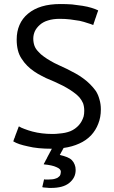

<svg xmlns="http://www.w3.org/2000/svg" viewBox="-20 -715 559 938"><path d="M378.9 -123Q373 -112.3 365.2 -103.5Q357.4 -94.7 346.7 -86.9Q335.9 -79.1 324.2 -74.2Q311.5 -69.3 297.9 -66.4Q283.2 -63.5 268.6 -62.5Q253.9 -60.5 237.3 -60.5Q209 -60.5 185.5 -63.5Q161.1 -66.4 138.7 -72.3Q117.2 -78.1 99.6 -85Q83 -90.8 72.3 -97.7Q72.3 -96.7 71.3 -95.7Q71.3 -95.7 71.3 -94.7Q71.3 -94.7 70.3 -93.8Q70.3 -93.8 70.3 -92.8Q70.3 -92.8 69.3 -91.8Q69.3 -91.8 69.3 -90.8Q69.3 -90.8 69.3 -89.8Q69.3 -89.8 68.4 -88.9Q68.4 -88.9 68.4 -87.9Q68.4 -87.9 68.4 -86.9Q68.4 -86.9 67.4 -85.9Q67.4 -85.9 67.4 -85Q67.4 -85 67.4 -84Q67.4 -84 66.4 -84Q66.4 -84 66.4 -83Q66.4 -83 66.4 -82Q66.4 -82 65.4 -81.1Q65.4 -81.1 65.4 -79.1Q65.4 -79.1 64.5 -78.1Q64.5 -78.1 64.5 -77.1Q64.5 -77.1 64.5 -77.1Q64.5 -77.1 63.5 -76.2Q63.5 -76.2 63.5 -75.2Q63.5 -75.2 63.5 -74.2Q63.5 -74.2 62.5 -73.2Q62.5 -73.2 62.5 -72.3Q62.5 -72.3 62.5 -72.3Q62.5 -71.3 61.5 -70.3Q61.5 -70.3 61.5 -69.3Q61.5 -69.3 61.5 -69.3Q61.5 -68.4 60.5 -67.4Q60.5 -67.4 60.5 -66.4Q60.5 -66.4 60.5 -66.4Q60.5 -65.4 59.6 -64.5Q59.6 -64.5 59.6 -63.5Q59.6 -63.5 58.6 -63.5Q58.6 -63.5 58.6 -62.5Q58.6 -62.5 58.6 -61.5Q58.6 -61.5 58.6 -61.5Q58.6 -60.5 57.6 -59.6Q57.6 -59.6 57.6 -59.6Q57.6 -58.6 56.6 -57.6Q56.6 -57.6 56.6 -57.6Q56.6 -57.6 56.6 -55.7Q56.6 -55.7 55.7 -55.7Q55.7 -55.7 55.7 -53.7Q55.7 -53.7 55.7 -52.7Q55.7 -52.7 54.7 -52.7Q54.7 -52.7 54.7 -51.8Q54.7 -51.8 54.7 -50.8Q54.7 -50.8 53.7 -49.8Q53.7 -49.8 53.7 -49.8Q53.7 -49.8 53.7 -47.9Q53.7 -47.9 52.7 -46.9Q52.7 -46.9 52.7 -46.9Q52.7 -46.9 52.7 -44.9Q52.7 -44.9 51.8 -43.9Q51.8 -43.9 51.8 -43.9Q51.8 -43.9 51.8 -43Q51.8 -43 51.8 -42Q51.8 -42 50.8 -41Q50.8 -41 50.8 -41Q50.8 -40 49.8 -39.1Q49.8 -39.1 49.8 -39.1Q49.8 -39.1 49.8 -38.1Q49.8 -38.1 49.8 -37.1Q49.8 -37.1 48.8 -37.1Q48.8 -37.1 48.8 -36.1Q48.8 -36.1 48.8 -35.2Q48.8 -35.2 48.8 -35.2Q48.8 -34.2 47.9 -33.2Q47.9 -33.2 47.9 -32.2Q47.9 -32.2 46.9 -32.2Q46.9 -32.2 46.9 -31.2Q46.9 -31.2 46.9 -29.3Q46.9 -29.3 45.9 -28.3Q45.9 -28.3 45.9 -27.3Q45.9 -27.3 45.9 -26.4Q45.9 -26.4 44.9 -25.4Q44.9 -25.4 44.9 -24.4Q44.9 -24.4 44.9 -24.4Q57.6 -16.6 75.2 -10.7Q92.8 -4.9 116.2 0Q139.6 5.9 168.9 8.8Q198.2 11.7 233.4 11.7Q233.4 12.7 232.4 13.7Q232.4 13.7 231.4 14.6Q231.4 14.6 231.4 15.6Q231.4 15.6 230.5 16.6Q230.5 16.6 230.5 17.6Q230.5 17.6 229.5 18.6Q229.5 18.6 229.5 19.5Q229.5 19.5 228.5 20.5Q228.5 20.5 228.5 21.5Q228.5 21.5 227.5 22.5Q227.5 22.5 227.5 23.4Q227.5 23.4 226.6 24.4Q226.6 24.4 226.6 25.4Q226.6 25.4 225.6 25.4Q225.6 25.4 225.6 26.4Q225.6 26.4 224.6 27.3Q224.6 27.3 224.6 28.3Q224.6 28.3 223.6 29.3Q223.6 29.3 223.6 30.3Q223.6 30.3 222.7 31.2Q222.7 31.2 222.7 32.2Q222.7 32.2 221.7 32.2Q221.7 32.2 221.7 33.2Q221.7 33.2 221.7 34.2Q221.7 34.2 220.7 35.2Q220.7 35.2 220.7 36.1Q220.7 36.1 219.7 37.1Q219.7 37.1 219.7 37.1Q219.7 37.1 218.8 38.1Q218.8 38.1 218.8 39.1Q218.8 39.1 218.8 40Q218.8 40 217.8 41Q217.8 41 217.8 41Q217.8 41 216.8 42Q216.8 42 216.8 43Q216.8 43 216.8 43.9Q216.8 43.9 215.8 43.9Q215.8 43.9 214.8 45.9Q214.8 45.9 214.8 46.9Q214.8 46.9 214.8 46.9Q214.8 46.9 213.9 47.9Q213.9 47.9 213.9 48.8Q213.9 48.8 213.9 48.8Q213.9 48.8 212.9 49.8Q212.9 49.8 212.9 50.8Q212.9 50.8 211.9 50.8Q211.9 50.8 211.9 51.8Q211.9 51.8 211.9 52.7Q211.9 52.7 210.9 52.7Q210.9 52.7 210.9 53.7Q210.9 53.7 210.9 54.7Q210.9 54.7 210 54.7Q210 54.7 210 55.7Q210 55.7 210 56.6Q210 56.6 209 57.6Q209 57.6 209 58.6Q209 58.6 208 59.6Q208 59.6 208 60.5Q208 60.5 207 61.5Q207 61.5 207 62.5Q207 62.5 206.1 62.5Q206.1 62.5 206.1 63.5Q206.1 63.5 206.1 63.5Q206.1 64.5 205.1 65.4Q205.1 65.4 204.1 66.4Q204.1 66.4 204.1 66.4Q204.1 66.4 203.1 68.4Q203.1 68.4 203.1 68.4Q203.1 68.4 203.1 69.3Q203.1 69.3 203.1 69.3Q203.1 69.3 202.1 70.3Q202.1 70.3 202.1 71.3Q202.1 71.3 201.2 72.3Q201.2 72.3 201.2 73.2Q201.2 73.2 200.2 74.2Q200.2 74.2 200.2 75.2Q200.2 75.2 199.2 76.2Q199.2 76.2 199.2 77.1Q199.2 77.1 198.2 77.1Q198.2 77.1 198.2 79.1Q198.2 79.1 197.3 80.1Q197.3 80.1 197.3 80.1Q197.3 80.1 196.3 81.1Q196.3 82 195.3 83Q195.3 83 195.3 84Q195.3 84 194.3 85Q194.3 85 194.3 85.9Q194.3 85.9 194.3 86.9Q194.3 86.9 193.4 87.9Q193.4 87.9 193.4 87.9Q235.4 91.8 255.9 101.6Q277.3 110.4 277.3 124Q277.3 127 276.4 130.9Q276.4 133.8 275.4 136.7Q274.4 140.6 272.5 143.6Q270.5 146.5 267.6 148.4Q264.6 151.4 259.8 154.3Q254.9 156.2 249 158.2Q243.2 160.2 234.4 161.1Q226.6 162.1 215.8 162.1Q212.9 162.1 206.1 162.1Q203.1 162.1 201.2 162.1Q198.2 162.1 195.3 161.1Q192.4 173.8 186.5 199.2Q192.4 201.2 197.3 201.2Q203.1 202.1 209 202.1Q213.9 203.1 219.7 203.1Q224.6 203.1 230.5 203.1Q257.8 203.1 280.3 197.3Q302.7 191.4 318.4 178.7Q334 166 341.8 150.4Q349.6 134.8 349.6 115.2Q349.6 100.6 344.7 88.9Q339.8 76.2 331.1 67.4Q322.3 58.6 307.6 52.7Q293 46.9 272.5 42Q272.5 42 272.5 41Q272.5 41 273.4 40Q273.4 40 273.4 39.1Q273.4 39.1 274.4 38.1Q274.4 38.1 274.4 37.1Q274.4 37.1 275.4 36.1Q275.4 36.1 275.4 36.1Q275.4 36.1 276.4 35.2Q276.4 35.2 276.4 34.2Q276.4 34.2 277.3 33.2Q277.3 33.2 277.3 32.2Q277.3 32.2 278.3 31.2Q278.3 31.2 278.3 30.3Q278.3 30.3 278.3 30.3Q278.3 30.3 279.3 29.3Q279.3 29.3 279.3 28.3Q279.3 28.3 280.3 27.3Q280.3 27.3 280.3 27.3Q280.3 27.3 281.2 25.4Q281.2 25.4 281.2 25.4Q281.2 24.4 282.2 23.4Q282.2 23.4 282.2 23.4Q282.2 23.4 283.2 21.5Q283.2 21.5 284.2 20.5Q284.2 20.5 284.2 20.5Q284.2 19.5 285.2 18.6Q285.2 18.6 285.2 18.6Q285.2 18.6 285.2 17.6Q285.2 17.6 286.1 17.6Q286.1 17.6 286.1 16.6Q286.1 16.6 286.1 15.6Q286.1 15.6 287.1 14.6Q287.1 14.6 287.1 13.7Q287.1 13.7 288.1 13.7Q288.1 13.7 289.1 11.7Q289.1 11.7 289.1 10.7Q289.1 10.7 289.1 9.8Q289.1 9.8 290 8.8Q290 8.8 291 7.8Q333 2 367.2 -13.7Q400.4 -28.3 424.8 -53.7Q448.2 -79.1 460 -110.4Q472.7 -141.6 472.7 -180.7Q472.7 -207 465.8 -229.5Q460 -252 448.2 -270.5Q435.5 -288.1 419.9 -303.7Q405.3 -318.4 386.7 -332Q368.2 -345.7 348.6 -356.4Q329.1 -367.2 307.6 -377.9Q285.2 -387.7 265.6 -397.5Q246.1 -406.2 227.5 -417Q209 -427.7 194.3 -438.5Q178.7 -449.2 167 -462.9Q154.3 -475.6 148.4 -491.2Q142.6 -507.8 142.6 -526.4Q142.6 -544.9 150.4 -562.5Q158.2 -579.1 174.8 -593.8Q191.4 -608.4 214.8 -615.2Q239.3 -623 271.5 -623Q298.8 -623 323.2 -620.1Q347.7 -617.2 369.1 -613.3Q390.6 -608.4 407.2 -602.5Q423.8 -597.7 435.5 -592.8Q435.5 -592.8 435.5 -593.8Q435.5 -593.8 436.5 -594.7Q436.5 -594.7 436.5 -595.7Q436.5 -595.7 436.5 -596.7Q436.5 -596.7 437.5 -597.7Q437.5 -597.7 437.5 -598.6Q437.5 -598.6 437.5 -599.6Q437.5 -599.6 437.5 -600.6Q437.5 -600.6 438.5 -601.6Q438.5 -601.6 438.5 -602.5Q438.5 -603.5 439.5 -604.5Q439.5 -604.5 439.5 -605.5Q439.5 -605.5 439.5 -606.4Q439.5 -606.4 440.4 -607.4Q440.4 -607.4 440.4 -608.4Q440.4 -608.4 440.4 -608.4Q440.4 -608.4 441.4 -609.4Q441.4 -609.4 441.4 -610.4Q441.4 -610.4 441.4 -611.3Q441.4 -611.3 441.4 -612.3Q441.4 -612.3 442.4 -613.3Q442.4 -613.3 442.4 -613.3Q442.4 -613.3 442.4 -614.3Q442.4 -614.3 443.4 -616.2Q443.4 -616.2 443.4 -617.2Q443.4 -617.2 443.4 -618.2Q443.4 -618.2 444.3 -618.2Q444.3 -618.2 444.3 -619.1Q444.3 -619.1 444.3 -620.1Q444.3 -620.1 444.3 -621.1Q444.3 -621.1 445.3 -621.1Q445.3 -621.1 445.3 -622.1Q445.3 -622.1 445.3 -623Q445.3 -623 445.3 -624Q445.3 -624 446.3 -624Q446.3 -624 446.3 -625Q446.3 -625 446.3 -626Q446.3 -626 446.3 -626Q446.3 -627 447.3 -627.9Q447.3 -627.9 447.3 -627.9Q447.3 -628.9 448.2 -629.9Q448.2 -629.9 448.2 -629.9Q448.2 -629.9 448.2 -631.8Q448.2 -631.8 449.2 -631.8Q449.2 -631.8 449.2 -633.8Q449.2 -633.8 449.2 -634.8Q449.2 -634.8 450.2 -635.7Q450.2 -635.7 450.2 -635.7Q450.2 -635.7 450.2 -636.7Q450.2 -636.7 450.2 -637.7Q450.2 -637.7 451.2 -638.7Q451.2 -638.7 451.2 -638.7Q451.2 -638.7 451.2 -639.6Q451.2 -639.6 451.2 -640.6Q451.2 -640.6 452.1 -641.6Q452.1 -641.6 452.1 -641.6Q452.1 -641.6 452.1 -642.6Q452.1 -642.6 452.1 -643.6Q452.1 -643.6 453.1 -643.6Q453.1 -643.6 453.1 -644.5Q453.1 -644.5 453.1 -645.5Q453.1 -645.5 453.1 -646.5Q453.1 -646.5 454.1 -647.5Q454.1 -647.5 454.1 -647.5Q454.1 -647.5 454.1 -648.4Q454.1 -648.4 454.1 -648.4Q454.1 -648.4 455.1 -650.4Q455.1 -650.4 455.1 -650.4Q455.1 -650.4 455.1 -652.3Q455.1 -652.3 456.1 -652.3Q456.1 -652.3 456.1 -653.3Q456.1 -653.3 456.1 -654.3Q456.1 -654.3 456.1 -655.3Q456.1 -655.3 457 -656.2Q457 -656.2 457 -656.2Q457 -656.2 458 -658.2Q458 -658.2 458 -659.2Q458 -659.2 458 -660.2Q458 -660.2 459 -661.1Q459 -661.1 459 -662.1Q459 -662.1 459 -663.1Q459 -663.1 460 -664.1Q446.3 -670.9 426.8 -676.8Q408.2 -682.6 383.8 -686.5Q358.4 -690.4 332 -693.4Q304.7 -695.3 275.4 -695.3Q223.6 -695.3 184.6 -683.6Q145.5 -671.9 117.2 -648.4Q88.9 -625 75.2 -592.8Q61.5 -561.5 61.5 -521.5Q61.5 -493.2 67.4 -469.7Q73.2 -446.3 85.9 -427.7Q97.7 -409.2 113.3 -393.6Q127.9 -378.9 146.5 -366.2Q165 -353.5 184.6 -343.8Q204.1 -333 226.6 -324.2Q248 -315.4 267.6 -305.7Q287.1 -296.9 305.7 -286.1Q324.2 -275.4 338.9 -264.6Q354.5 -253.9 367.2 -240.2Q378.9 -226.6 385.7 -210.9Q391.6 -194.3 391.6 -173.8Q391.6 -159.2 388.7 -146.5Q384.8 -133.8 378.9 -123Z"/></svg>

Font: Aptus Gothic JP
Style: Medium
Weight: 400
Designer: Fuminori Ogawa / Motoya
Version: Version 1